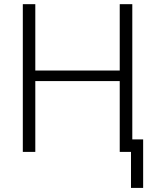

<svg xmlns="http://www.w3.org/2000/svg" viewBox="-20 -731 748 924"><path d="M616.7 0H556.2V-340.8H149.9V0H89.8V-710.9H149.9V-391.6H556.2V-710.9H616.7ZM668.9 173.3H610.4V-60.1H668.9Z"/></svg>

Font: Melbourne
Style: Light
Weight: 300
Designer: Google
Version: Version 2.000980; 2014